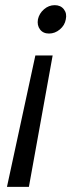

<svg xmlns="http://www.w3.org/2000/svg" viewBox="-20 -581 301 744"><path d="M7 143 117 -366H184L92 143ZM192 -561Q215 -561 227.5 -545Q240 -529 235 -506Q231 -483 212 -467Q193 -451 170 -451Q147 -451 135 -467Q123 -483 127 -506Q132 -529 150.5 -545Q169 -561 192 -561Z"/></svg>

Font: Albert Sans
Style: Italic
Weight: 400
Italic angle: -11.25°
Designer: Andreas Rasmussen
Foundry: a.Foundry
Version: Version 1.025